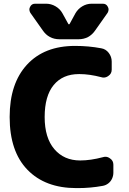

<svg xmlns="http://www.w3.org/2000/svg" viewBox="-20 -1008 686 1018"><path d="M526.4 -174.8Q532.2 -176.8 539.1 -176.8Q551.8 -176.8 563.5 -168Q581.1 -156.2 581.1 -134.8V-92.8Q581.1 -76.2 574.2 -61Q567.4 -45.9 554.2 -35.6Q541 -25.4 524.4 -22.5Q460 -10.7 392.6 -10.7Q388.7 -10.7 384.8 -10.7Q219.7 -10.7 125.5 -107.9Q31.2 -205.1 31.2 -387.7Q31.2 -565.4 123 -665Q214.8 -764.6 377.9 -764.6Q450.2 -764.6 516.6 -752Q541 -748 556.6 -727.5Q572.3 -707 572.3 -681.6V-638.7Q572.3 -617.2 554.7 -605.5Q543 -596.7 529.3 -596.7Q523.4 -596.7 517.6 -598.6Q454.1 -615.2 402.3 -615.2Q400.4 -615.2 398.4 -615.2Q312.5 -615.2 264.6 -557.1Q216.8 -499 216.8 -387.7Q216.8 -277.3 268.1 -217.3Q319.3 -157.2 405.3 -157.2Q460 -157.2 526.4 -174.8ZM341.8 -881.8Q343.8 -878.9 345.7 -878.9Q347.7 -878.9 349.6 -881.8L379.9 -937.5Q393.6 -960.9 416.5 -974.6Q439.5 -988.3 465.8 -988.3H525.4Q543.9 -988.3 551.8 -971.7Q555.7 -964.8 555.7 -958Q555.7 -949.2 550.8 -940.4L485.4 -847.7Q453.1 -799.8 395.5 -799.8H295.9Q238.3 -799.8 206.1 -847.7L140.6 -940.4Q135.7 -949.2 135.7 -958Q135.7 -964.8 139.6 -971.7Q147.5 -988.3 166 -988.3H224.6Q251 -988.3 274.4 -974.6Q297.9 -960.9 310.5 -938.5Z"/></svg>

Font: Gen Jyuu Gothic Heavy
Style: Bold
Weight: 900
Designer: [Source Han Sans]
Ryoko NISHIZUKA  (kana & ideographs); Paul D. Hunt (Latin, Greek & Cyrillic); Wenlong ZHANG  (bopomofo
Version: Version 1.002.20150607